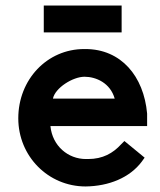

<svg xmlns="http://www.w3.org/2000/svg" viewBox="-20 -662 579 693"><path d="M171 -306C179 -345 243 -385 285 -385C326 -385 378 -363 394 -306ZM429 -153 418 -142C388 -109 351 -88 298 -88H290C226 -88 169 -135 162 -207H511V-252C499 -387 417 -485 288 -485H284C150 -485 46 -375 46 -235C46 -98 154 11 289 11C372 10 448 -20 492 -79L502 -93ZM138 -642V-545H419V-642Z"/></svg>

Font: Mint Spirit
Style: Bold
Weight: 700
Designer: HARENDAL Hirwen
Foundry: Arkandis Digital Foundry.
Version: Version 1.004;FFEdit